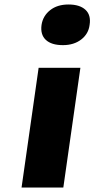

<svg xmlns="http://www.w3.org/2000/svg" viewBox="-20 -835 421 855"><path d="M76 0 152 -533H338L262 0ZM260 -634Q209 -634 184 -657.5Q159 -681 165 -724Q171 -764 203 -789.5Q235 -815 285 -815Q335 -815 360.5 -791.5Q386 -768 379 -724Q374 -684 341.5 -659Q309 -634 260 -634Z"/></svg>

Font: Lexend ExtBd
Style: Italic
Weight: 800
Italic angle: -8.13011°
Designer: Bonnie Shaver-Troup, Thomas Jockin
Foundry: Lexend
Version: Version 1.007